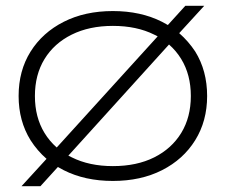

<svg xmlns="http://www.w3.org/2000/svg" viewBox="-20 -610 776 660"><path d="M617 -590H682L596 -496Q628 -468 651 -433Q692 -367 692 -280Q692 -194 651 -128Q610 -62 537 -25Q464 12 368 12Q272 12 199 -25Q189 -30 179 -36L119 30H54L140 -64Q108 -92 85 -128Q44 -194 44 -280Q44 -367 85 -432.5Q126 -498 199 -535Q272 -572 368 -572Q464 -572 537 -535Q547 -530 557 -524ZM522 -485Q516 -488 510 -491Q450 -521 368 -521Q287 -521 226.5 -491Q166 -461 133 -407Q100 -353 100 -280Q100 -207 133 -153Q150 -125 175 -103ZM368 -39Q450 -39 510 -69Q570 -99 603 -153Q636 -207 636 -280Q636 -353 603 -407Q586 -435 561 -457L215 -75Q220 -72 227 -69Q287 -39 368 -39Z"/></svg>

Font: Bounded
Style: Regular
Weight: 200
Designer: Vlad Churkin
Version: Version 1.0